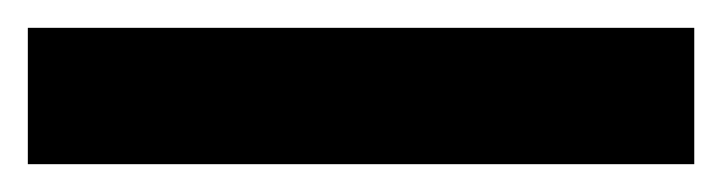

<svg xmlns="http://www.w3.org/2000/svg" viewBox="-22 52 519 138"><path d="M477 170V72H-2V170Z"/></svg>

Font: Noto Sans Georgian ExtraCondensed Bold
Style: Regular
Weight: 700
Width: 2
Designer: Monotype Design Team, Akaki Razmadze
Foundry: Google LLC
Version: Version 2.005